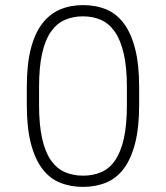

<svg xmlns="http://www.w3.org/2000/svg" viewBox="-20 -726 650 752"><path d="M305 6Q255 6 214 -11Q173 -28 144.5 -66.5Q116 -105 100.5 -166Q85 -227 85 -315V-385Q85 -473 100.5 -534Q116 -595 145 -633Q174 -671 214.5 -688.5Q255 -706 305 -706Q356 -706 396.5 -689Q437 -672 465.5 -633.5Q494 -595 509.5 -534Q525 -473 525 -385V-315Q525 -227 509.5 -166Q494 -105 465.5 -66.5Q437 -28 396 -11Q355 6 305 6ZM305 -38Q344 -38 376 -51.5Q408 -65 430.5 -97.5Q453 -130 465 -183Q477 -236 477 -315V-385Q477 -463 464.5 -516.5Q452 -570 429.5 -602Q407 -634 375.5 -648Q344 -662 305 -662Q266 -662 234 -648Q202 -634 179.5 -602Q157 -570 145 -517Q133 -464 133 -385V-315Q133 -237 145 -183.5Q157 -130 179.5 -98Q202 -66 234 -52Q266 -38 305 -38Z"/></svg>

Font: PT Root UI Light
Style: Regular
Weight: 300
Designer: Vitaly Kuzmin
Foundry: ParaType Ltd.
Version: Version 2.000G